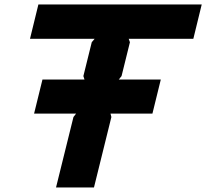

<svg xmlns="http://www.w3.org/2000/svg" viewBox="-20 -830 913 850"><path d="M873 -810.1 835.9 -658.2H549.8L555.2 -643.1L518.1 -493.2L505.9 -478H691.9L654.8 -327.1H469.2L473.1 -312L396 0H228L305.2 -312L316.9 -327.1H130.9L168 -478H354L349.1 -493.2L386.2 -643.1L398.9 -658.2H112.8L149.9 -810.1Z"/></svg>

Font: Sinkin Sans 700 Bold Italic
Style: Bold Italic
Weight: 700
Italic angle: -112°
Designer: Keith Bates
Foundry: K-Type
Version: Sinkin Sans (version 1.0)  by Keith Bates   •   © 2014   www